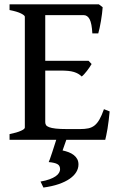

<svg xmlns="http://www.w3.org/2000/svg" viewBox="-20 -635 546 872"><path d="M336.4 111.8Q336.4 129.9 326.4 146.5Q316.4 163.1 296.4 177Q276.4 190.9 246.6 201.2Q216.8 211.4 177.2 216.8L164.1 189.5Q188 185.5 205.1 179.2Q222.2 172.9 232.7 165.5Q243.2 158.2 248 149.9Q252.9 141.6 252.9 133.8Q252.9 117.2 240.7 110.4Q228.5 103.5 201.2 101.1Q202.1 99.6 206.5 87.9Q210 78.1 217.3 56.2Q223.6 36.1 235.4 0H23.4V-25.9Q56.6 -32.7 74.7 -40.8Q92.8 -48.8 92.8 -55.7V-559.1Q92.8 -564.9 75.7 -573.7Q58.6 -582.5 23.4 -589.4V-615.2H429.2L446.3 -602.1Q445.3 -589.4 443.4 -573Q441.4 -556.6 438.5 -539.8Q435.5 -522.9 432.4 -507.8Q429.2 -492.7 426.3 -483.4H399.4Q397 -528.3 387.2 -547.4Q377.4 -566.4 359.4 -566.4H185.5V-358.9H382.3L396 -344.2Q392.1 -337.4 386.5 -329.1Q380.9 -320.8 374.8 -313Q368.7 -305.2 362.5 -298.3Q356.4 -291.5 351.1 -287.6Q343.8 -294.9 335.2 -299.8Q326.7 -304.7 315.7 -308.1Q304.7 -311.5 289.8 -313Q274.9 -314.5 254.4 -314.5H185.5V-80.1Q185.5 -72.8 189 -67.1Q192.4 -61.5 203.1 -57.4Q213.9 -53.2 233.4 -51Q252.9 -48.8 285.2 -48.8H343.3Q365.7 -48.8 381.6 -52.2Q397.5 -55.7 409.7 -65.4Q421.9 -75.2 431.9 -92.8Q441.9 -110.4 452.1 -139.2L478 -128.9Q476.1 -107.9 473.6 -87.9Q471.2 -67.9 468.3 -50.5Q465.3 -33.2 462.6 -20.3Q460 -7.3 458 0H281.2L264.2 48.3Q278.8 51.3 292 56.4Q305.2 61.5 315.2 69.3Q325.2 77.1 330.8 87.6Q336.4 98.1 336.4 111.8Z"/></svg>

Font: Gentium Book Basic
Style: Regular
Weight: 400
Designer: J. Victor Gaultney and Annie Olsen
Foundry: SIL International
Version: Version 1.102; 2013; Maintenance release